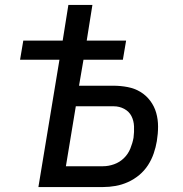

<svg xmlns="http://www.w3.org/2000/svg" viewBox="-20 -755 740 775"><path d="M135 0 220 -514H61L74 -591H233L256 -735H353L330 -591H489L476 -514H317L299 -409H438Q467 -409 495.5 -403.5Q524 -398 547 -384Q570 -370 586.5 -348Q603 -326 610.5 -299.5Q618 -273 618 -244Q618 -215 613 -185Q609 -161 600.5 -136Q592 -111 577.5 -88.5Q563 -66 542 -48.5Q521 -31 496.5 -20Q472 -9 446.5 -4.5Q421 0 396 0ZM396 -84Q418 -84 440.5 -92Q463 -100 480 -116.5Q497 -133 506 -155Q515 -177 519 -199Q522 -222 521 -245Q520 -268 510.5 -286.5Q501 -305 481.5 -315.5Q462 -326 439 -326H286L246 -84Z"/></svg>

Font: Iosevka Aile Medium
Style: Italic
Weight: 500
Italic angle: -9°
Designer: Belleve Invis
Foundry: Belleve Invis
Version: Version 31.1.0; ttfautohint (v1.8.4)